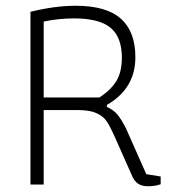

<svg xmlns="http://www.w3.org/2000/svg" viewBox="-20 -642 607 668"><path d="M440 -29 377 -171Q363 -202 351.5 -219.5Q340 -237 316.5 -248Q293 -259 253 -259H132V0H86V-601Q172 -622 243 -622Q350 -622 400.5 -577Q451 -532 451 -443Q451 -334 352 -277V-270Q376 -259 389 -243Q402 -227 418 -196L489 -36L539 -28V-1Q519 6 495 6Q474 6 461 -2.5Q448 -11 440 -29ZM326 -303Q366 -329 385 -360.5Q404 -392 404 -441Q404 -513 364.5 -545.5Q325 -578 238 -578Q184 -578 132 -567V-303Z"/></svg>

Font: Athiti Light
Style: Regular
Weight: 300
Designer: CadsonDemak Team
Foundry: CadsonDemak
Version: Version 1.032